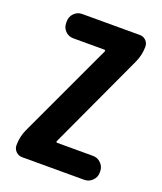

<svg xmlns="http://www.w3.org/2000/svg" viewBox="-138 -832 775 920"><g transform="rotate(20 250.0 -371.5)"><path d="M85 0Q66.4 0 53.2 -13.2Q40 -26.4 40 -44.9Q40 -88.9 58.6 -128.9L284.2 -612.3Q285.2 -614.3 283.7 -616.7Q282.2 -619.1 279.3 -619.1H121.1Q96.7 -619.1 80.1 -635.7Q63.5 -652.3 63.5 -676.8V-685.5Q63.5 -709 80.1 -726.1Q96.7 -743.2 121.1 -743.2H415Q433.6 -743.2 446.3 -730.5Q459 -717.8 459 -699.2Q459 -656.2 440.4 -616.2L214.8 -128.9Q213.9 -126 215.3 -124Q216.8 -122.1 219.7 -122.1H402.3Q425.8 -122.1 442.9 -105Q460 -87.9 460 -64.5V-57.6Q460 -34.2 442.9 -17.1Q425.8 0 402.3 0Z"/></g></svg>

Font: Gen Jyuu Gothic Monospace Bold
Style: Bold
Weight: 700
Designer: [Source Han Sans]
Ryoko NISHIZUKA  (kana & ideographs); Paul D. Hunt (Latin, Greek & Cyrillic); Wenlong ZHANG  (bopomofo
Version: Version 1.002.20150607